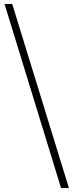

<svg xmlns="http://www.w3.org/2000/svg" viewBox="-20 -783 373 975"><path d="M330 172 42 -763H3L290 172Z"/></svg>

Font: Noto Serif CJK SC ExtraLight
Style: Regular
Weight: 200
Designer: Ryoko NISHIZUKA 西塚涼子 (kana & ideographs); Frank Grießhammer (Latin, Greek & Cyrillic); Wenlong ZHANG 张文龙 (bopomofo); San
Foundry: Adobe
Version: Version 2.001;hotconv 1.1.0;makeotfexe 2.6.0